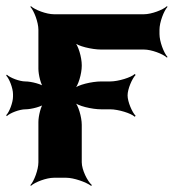

<svg xmlns="http://www.w3.org/2000/svg" viewBox="-82 -574 561 620"><path d="M330 -266C330 -287 345 -321 356 -332L353 -335C342 -324 300 -311 274 -311H245C215 -311 168 -300 156 -287L158 -285C171 -297 182 -337 182 -361V-364C182 -388 171 -428 158 -440L156 -438C168 -425 215 -414 245 -414H383C407 -414 444 -400 457 -388L459 -390C447 -403 433 -440 433 -464V-478C433 -502 447 -539 459 -552L457 -554C444 -542 407 -528 383 -528H92C68 -528 31 -542 18 -554L16 -552C28 -539 42 -502 42 -478V-352C42 -333 50 -299 60 -289L64 -292C54 -302 19 -311 0 -311C-19 -311 -50 -323 -60 -333L-62 -330C-52 -320 -40 -289 -40 -270V-262C-40 -243 -52 -212 -62 -202L-60 -199C-50 -209 -19 -221 0 -221C19 -221 54 -230 64 -240L60 -243C50 -233 42 -199 42 -180V-50C42 -26 28 11 16 24L18 26C31 14 68 0 92 0H132C156 0 196 14 212 26L215 24C200 11 182 -26 182 -50V-171C182 -195 171 -235 158 -247L156 -245C168 -232 215 -221 245 -221H274C300 -221 342 -208 353 -197L356 -200C345 -211 330 -245 330 -266Z"/></svg>

Font: Asimov
Style: EdgeWide
Weight: 500
Designer: Google
Version: Version 2.000980: 2014